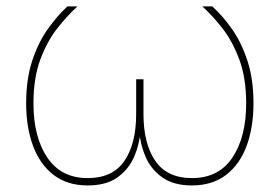

<svg xmlns="http://www.w3.org/2000/svg" viewBox="-20 -562 856 588"><path d="M248.5 5.9Q186 5.9 144 -26.4Q102.1 -58.6 81.1 -115.5Q60.1 -172.4 60.1 -245.6Q60.1 -320.3 78.9 -376.7Q97.7 -433.1 127 -473.9Q156.2 -514.6 186.5 -542.5H217.3Q187.5 -515.6 156.2 -476.3Q125 -437 103.8 -380.6Q82.5 -324.2 82.5 -245.1Q82.5 -142.6 124.8 -79.6Q167 -16.6 248.5 -16.6Q325.2 -16.6 361.1 -69.3Q397 -122.1 397 -212.9V-319.3H419.4V-212.9Q419.4 -122.1 455.6 -69.3Q491.7 -16.6 567.9 -16.6Q649.9 -16.6 691.9 -79.6Q733.9 -142.6 733.9 -245.1Q733.9 -324.2 712.6 -380.6Q691.4 -437 660.4 -476.3Q629.4 -515.6 599.6 -542.5H629.9Q661.1 -514.6 689.9 -473.9Q718.8 -433.1 737.5 -376.7Q756.3 -320.3 756.3 -245.6Q756.3 -172.4 735.4 -115.5Q714.4 -58.6 672.4 -26.4Q630.4 5.9 567.9 5.9Q511.2 5.9 476.6 -19Q441.9 -43.9 425.5 -82.5Q409.2 -121.1 406.2 -162.1H410.2Q407.7 -121.1 391.1 -82.5Q374.5 -43.9 340.1 -19Q305.7 5.9 248.5 5.9Z"/></svg>

Font: Inter 16pt Thin
Style: Regular
Weight: 250
Version: Version 4.001;git-66647c0bb